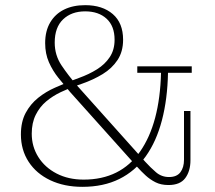

<svg xmlns="http://www.w3.org/2000/svg" viewBox="-20 -713 834 744"><path d="M693 -283H718V-92Q718 -50 698 -23Q678 4 633 4Q604 4 583 -6.5Q562 -17 544.5 -33Q527 -49 511 -67L252 -356Q229 -383 206.5 -411Q184 -439 169.5 -472Q155 -505 155 -546Q155 -593 174.5 -626Q194 -659 228.5 -676Q263 -693 310 -693Q377 -693 417 -658.5Q457 -624 457 -559Q457 -513 435.5 -480.5Q414 -448 378 -426Q342 -404 299 -389L279 -382Q247 -371 215.5 -356Q184 -341 159 -320Q134 -299 118.5 -268Q103 -237 103 -195Q103 -145 128.5 -104.5Q154 -64 199.5 -40.5Q245 -17 304 -17Q447 -17 523 -126Q599 -235 604 -431H512V-456H723V-431H631Q629 -329 607.5 -247Q586 -165 545 -107.5Q504 -50 442.5 -19.5Q381 11 299 11Q229 11 175 -14.5Q121 -40 91 -86Q61 -132 61 -192Q61 -241 79.5 -275.5Q98 -310 128 -334Q158 -358 193.5 -373.5Q229 -389 262 -402L286 -411Q325 -425 356 -444.5Q387 -464 405.5 -492Q424 -520 424 -559Q424 -612 393 -640.5Q362 -669 310 -669Q257 -669 224.5 -638Q192 -607 192 -548Q192 -499 218.5 -459.5Q245 -420 279 -381L543 -86Q563 -64 584.5 -45.5Q606 -27 635 -27Q665 -27 679 -45.5Q693 -64 693 -94Z"/></svg>

Font: Montagu Slab 144pt ExtraLight
Style: Regular
Weight: 250
Version: Version 1.000